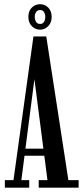

<svg xmlns="http://www.w3.org/2000/svg" viewBox="-20 -870 385 890"><path d="M2.5 0V-35H42.5L135 -701H194.5L297 -35H344.5V0H159.5V-35H200L139.5 -503L79 -35H115.5V0ZM80.5 -148V-181H199V-148ZM166 -732.5Q143.5 -732.5 127.5 -748.8Q111.5 -765 111.5 -791.5Q111.5 -819 127.5 -834.8Q143.5 -850.5 166 -850.5Q187.5 -850.5 203.5 -834.8Q219.5 -819 219.5 -791.5Q219.5 -765 203.5 -748.8Q187.5 -732.5 166 -732.5ZM166 -759Q178.5 -759 184.2 -769Q190 -779 190 -792.5Q190 -803.5 184.2 -813.5Q178.5 -823.5 166 -823.5Q153 -823.5 147 -813.5Q141 -803.5 141 -792.5Q141 -779 147 -769Q153 -759 166 -759Z"/></svg>

Font: Imbue Thin 10pt Medium
Style: Regular
Weight: 500
Version: Version 1.102